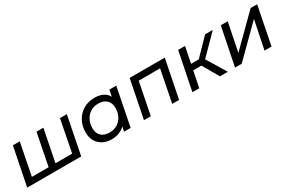

<svg xmlns="http://www.w3.org/2000/svg" viewBox="79 -1426 3444 2324"><g transform="rotate(-30 1800.5 -264.5)"><path d="M388 -84 476 -530H572L484 -84H717L804 -530H900L795 0H40L146 -530H242L154 -84Z M1220 6Q1153 6 1100 -21.5Q1047 -49 1016.5 -100Q986 -151 986 -223Q986 -314 1025 -384.5Q1064 -455 1132 -495Q1200 -535 1286 -535Q1425 -535 1477 -440L1495 -530H1591L1486 0H1394L1407 -65Q1372 -31 1324.5 -12.5Q1277 6 1220 6ZM1241 -78Q1301 -78 1348 -107Q1395 -136 1421.5 -186.5Q1448 -237 1448 -302Q1448 -372 1407 -411.5Q1366 -451 1290 -451Q1230 -451 1183.5 -422.5Q1137 -394 1110 -343.5Q1083 -293 1083 -227Q1083 -157 1124 -117.5Q1165 -78 1241 -78Z M1672 0 1778 -530H2269L2163 0H2067L2155 -446H1856L1768 0Z M2734 0 2605 -224H2490L2445 0H2349L2456 -530H2552L2507 -306H2615L2833 -530H2940L2681 -268L2845 0Z M2945 0 3052 -530H3149L3069 -134L3469 -530H3560L3455 0H3357L3438 -396L3038 0Z"/></g></svg>

Font: Montserrat Medium
Style: Italic
Weight: 500
Italic angle: -11.3°
Designer: Julieta Ulanovsky
Foundry: Julieta Ulanovsky
Version: Version 9.000; ttfautohint (v1.8.4.7-5d5b)